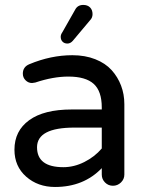

<svg xmlns="http://www.w3.org/2000/svg" viewBox="-20 -742 595 772"><path d="M352.1 -685.1Q352.1 -670.4 341.8 -660.2L272.9 -578.1Q263.2 -566.9 251 -566.9Q238.8 -566.9 231.4 -574.5Q224.1 -582 224.1 -594.2Q224.1 -603 231 -612.8L282.2 -703.1Q292 -722.2 314.9 -722.2Q332 -722.2 342 -712.2Q352.1 -702.1 352.1 -685.1ZM480 -323.2V-40Q480 -21.5 466.3 -8.3Q452.6 4.9 434.1 4.9Q415.5 4.9 402.3 -8.3Q389.2 -21.5 389.2 -40V-65.9Q316.4 9.8 201.2 9.8Q132.3 9.8 85.2 -31.7Q38.1 -73.2 38.1 -140.1Q38.1 -215.8 97.4 -258.8Q156.7 -301.8 268.1 -301.8H389.2V-310.1Q389.2 -375.5 356.7 -404.8Q324.2 -434.1 254.9 -434.1Q193.4 -434.1 122.1 -410.2Q112.3 -408.2 108.9 -408.2Q93.8 -408.2 82.8 -419.2Q71.8 -430.2 71.8 -445.8Q71.8 -473.1 98.1 -483.9Q184.6 -520 271 -520Q322.3 -520 363 -503.9Q403.8 -487.8 428.7 -460.2Q453.6 -432.6 466.8 -397.7Q480 -362.8 480 -323.2ZM389.2 -145V-229H279.8Q128.9 -229 128.9 -149.9Q128.9 -69.8 234.9 -69.8Q277.8 -69.8 319.1 -90.6Q360.4 -111.3 389.2 -145Z"/></svg>

Font: Aka-Acid-Varela
Style: Regular
Weight: 400
Designer: Joe Prince, Avraham Cornfeld, Cyberella
Foundry: Joe Prince, Avraham Cornfeld, Cyberella
Version: Version 2.000; ttfautohint (v1.5.33-1714) -l 8 -r 50 -G 200 